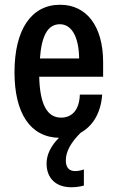

<svg xmlns="http://www.w3.org/2000/svg" viewBox="-20 -570 492 808"><path d="M414 -308C414 -459 345 -550 233 -550C112 -550 41 -446 41 -266C41 -94 107 7 228 10C195 43 176 80 176 118C176 181 216 218 280 218C297 218 314 216 333 211V143C322 147 309 150 296 150C272 150 257 136 257 105C257 69 277 31 319 -11C367 -38 404 -89 410 -172H316C314 -106 282 -75 237 -75C179 -75 148 -129 145 -247H414ZM148 -324C155 -418 180 -468 232 -468C281 -468 312 -416 313 -324Z"/></svg>

Font: Kathrein 67 Medium Condensed
Style: Regular
Weight: 500
Width: 3
Designer: Lazydogs Typefoundry, based on Open Sans by Ascender Corporation
Foundry: Lazydogs Typefoundry
Version: Version 1.003;PS 001.003;hotconv 1.0.88;makeotf.lib2.5.64775